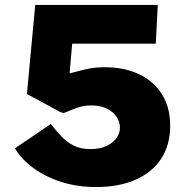

<svg xmlns="http://www.w3.org/2000/svg" viewBox="-20 -743 746 774"><path d="M367 11Q292 11 227.5 -9.5Q163 -30 115 -65.2Q67 -100.5 40 -145L185 -243Q206.5 -215.5 228.2 -192.5Q250 -169.5 277.8 -155.8Q305.5 -142 344.5 -142Q398 -142 430.8 -167.5Q463.5 -193 463.5 -229Q463.5 -251.5 450 -272Q436.5 -292.5 410.8 -305.2Q385 -318 347 -318Q331.5 -318 317.5 -315.5Q303.5 -313 287.2 -307.2Q271 -301.5 249 -292Q239 -287.5 235 -287.8Q231 -288 220 -293L88.5 -364L122 -723H616L608 -567H271L260.5 -447Q304 -459 334.2 -465.5Q364.5 -472 402.5 -472Q481 -472 540.2 -444Q599.5 -416 632.8 -363.2Q666 -310.5 666 -236Q666 -158.5 629.8 -103.2Q593.5 -48 526.5 -18.5Q459.5 11 367 11Z"/></svg>

Font: Public Sans Thin Black
Style: Regular
Weight: 900
Version: Version 2.001